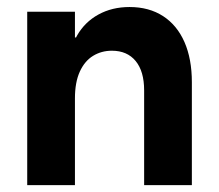

<svg xmlns="http://www.w3.org/2000/svg" viewBox="-20 -538 637 558"><path d="M59.1 -503.9H197.8V0H59.1ZM305.2 -390.6Q274.9 -390.6 250.5 -375.7Q226.1 -360.8 211.9 -329.8Q197.8 -298.8 197.8 -252L182.1 -345.7V-429.2H213.4L182.1 -345.7Q182.1 -396.5 204.3 -435.3Q226.6 -474.1 266.1 -495.8Q305.7 -517.6 356.4 -517.6Q413.1 -517.6 453.9 -491.2Q494.6 -464.8 516.1 -415.8Q537.6 -366.7 537.6 -298.8V0H398.9V-275.4Q398.9 -330.6 374.3 -360.6Q349.6 -390.6 305.2 -390.6Z"/></svg>

Font: Wanted Sans Std Variable
Style: Regular
Weight: 400
Designer: Original Design by Kil Hyung-jin and Kang Hanbin, Wanted Lab, Inc;
Foundry: Wanted Lab, Inc.
Version: Version 1.003;Glyphs 3.2 (3227)